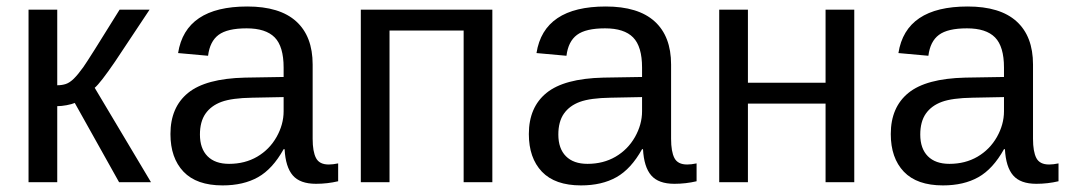

<svg xmlns="http://www.w3.org/2000/svg" viewBox="-20 -558 3262 588"><path d="M67.4 -528.3H155.3V-296.9Q169.9 -296.9 181.6 -300.8Q193.4 -304.7 206.1 -317.1Q218.8 -329.6 234.9 -352.1Q251 -374.5 346.2 -528.3H438L332.5 -369.6Q287.1 -303.2 270 -289.1L442.4 0H344.7L209 -242.7Q199.7 -238.8 183.8 -235.8Q168 -232.9 155.3 -232.9V0H67.4Z M661.6 9.8Q582 9.8 542 -32.2Q502 -74.2 502 -147.5Q502 -229.5 555.9 -273.4Q609.9 -317.4 730 -320.3L848.6 -322.3V-351.1Q848.6 -415.5 821.3 -443.4Q793.9 -471.2 735.4 -471.2Q676.3 -471.2 649.4 -451.2Q622.6 -431.2 617.2 -387.2L525.4 -395.5Q547.9 -538.1 737.3 -538.1Q836.9 -538.1 887.2 -492.4Q937.5 -446.8 937.5 -360.4V-132.8Q937.5 -93.8 947.8 -74Q958 -54.2 986.8 -54.2Q999.5 -54.2 1015.6 -57.6V-2.9Q982.4 4.9 947.8 4.9Q898.9 4.9 876.7 -20.8Q854.5 -46.4 851.6 -101.1H848.6Q814.9 -40.5 770.3 -15.4Q725.6 9.8 661.6 9.8ZM681.6 -56.2Q730 -56.2 767.6 -78.1Q805.2 -100.1 826.9 -138.4Q848.6 -176.8 848.6 -217.3V-260.7L752.4 -258.8Q690.4 -257.8 658.4 -246.1Q626.5 -234.4 609.4 -210Q592.3 -185.5 592.3 -146Q592.3 -103 615.5 -79.6Q638.7 -56.2 681.6 -56.2Z M1487.8 -528.3V0H1399.9V-464.4H1172.9V0H1085V-528.3Z M1759.3 9.8Q1679.7 9.8 1639.6 -32.2Q1599.6 -74.2 1599.6 -147.5Q1599.6 -229.5 1653.6 -273.4Q1707.5 -317.4 1827.6 -320.3L1946.3 -322.3V-351.1Q1946.3 -415.5 1918.9 -443.4Q1891.6 -471.2 1833 -471.2Q1773.9 -471.2 1747.1 -451.2Q1720.2 -431.2 1714.8 -387.2L1623 -395.5Q1645.5 -538.1 1835 -538.1Q1934.6 -538.1 1984.9 -492.4Q2035.2 -446.8 2035.2 -360.4V-132.8Q2035.2 -93.8 2045.4 -74Q2055.7 -54.2 2084.5 -54.2Q2097.2 -54.2 2113.3 -57.6V-2.9Q2080.1 4.9 2045.4 4.9Q1996.6 4.9 1974.4 -20.8Q1952.1 -46.4 1949.2 -101.1H1946.3Q1912.6 -40.5 1867.9 -15.4Q1823.2 9.8 1759.3 9.8ZM1779.3 -56.2Q1827.6 -56.2 1865.2 -78.1Q1902.8 -100.1 1924.6 -138.4Q1946.3 -176.8 1946.3 -217.3V-260.7L1850.1 -258.8Q1788.1 -257.8 1756.1 -246.1Q1724.1 -234.4 1707 -210Q1689.9 -185.5 1689.9 -146Q1689.9 -103 1713.1 -79.6Q1736.3 -56.2 1779.3 -56.2Z M2270.5 -528.3V-304.7H2508.3V-528.3H2596.2V0H2508.3V-240.7H2270.5V0H2182.6V-528.3Z M2867.7 9.8Q2788.1 9.8 2748 -32.2Q2708 -74.2 2708 -147.5Q2708 -229.5 2762 -273.4Q2815.9 -317.4 2936 -320.3L3054.7 -322.3V-351.1Q3054.7 -415.5 3027.3 -443.4Q3000 -471.2 2941.4 -471.2Q2882.3 -471.2 2855.5 -451.2Q2828.6 -431.2 2823.2 -387.2L2731.4 -395.5Q2753.9 -538.1 2943.4 -538.1Q3043 -538.1 3093.3 -492.4Q3143.6 -446.8 3143.6 -360.4V-132.8Q3143.6 -93.8 3153.8 -74Q3164.1 -54.2 3192.9 -54.2Q3205.6 -54.2 3221.7 -57.6V-2.9Q3188.5 4.9 3153.8 4.9Q3105 4.9 3082.8 -20.8Q3060.5 -46.4 3057.6 -101.1H3054.7Q3021 -40.5 2976.3 -15.4Q2931.6 9.8 2867.7 9.8ZM2887.7 -56.2Q2936 -56.2 2973.6 -78.1Q3011.2 -100.1 3033 -138.4Q3054.7 -176.8 3054.7 -217.3V-260.7L2958.5 -258.8Q2896.5 -257.8 2864.5 -246.1Q2832.5 -234.4 2815.4 -210Q2798.3 -185.5 2798.3 -146Q2798.3 -103 2821.5 -79.6Q2844.7 -56.2 2887.7 -56.2Z"/></svg>

Font: Liberation Sans
Style: Regular
Weight: 400
Designer: Steve Matteson
Foundry: Ascender Corporation
Version: Version 2.00.1